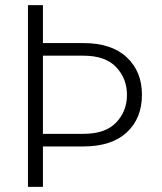

<svg xmlns="http://www.w3.org/2000/svg" viewBox="-20 -731 633 751"><path d="M147.9 -710.9V-562.5H306.2Q416 -562.5 475.6 -507.1Q535.2 -451.7 535.2 -360.4Q535.2 -268.1 475.8 -213.1Q416.5 -158.2 306.2 -158.2H147.9V0H89.4V-710.9ZM147.9 -513.2V-207.5H306.2Q392.1 -207.5 434.3 -251.7Q476.6 -295.9 476.6 -359.4Q476.6 -423.8 434.3 -468.5Q392.1 -513.2 306.2 -513.2Z"/></svg>

Font: Roboto Web
Style: Light
Weight: 300
Designer: Google
Version: Version 1.200310; 2013